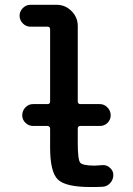

<svg xmlns="http://www.w3.org/2000/svg" viewBox="-20 -750 540 780"><path d="M103.5 -641.6Q85.9 -641.6 72.8 -654.8Q59.6 -668 59.6 -686Q59.6 -704.1 72.8 -717.3Q85.9 -730.5 103.5 -730.5H210Q245.1 -730.5 270.5 -705.1Q295.9 -679.7 295.9 -644.5V-337.9Q295.9 -327.1 306.6 -327.1H385.7Q403.3 -327.1 416.5 -313.5Q429.7 -299.8 429.7 -281.7Q429.7 -263.7 417 -251Q404.3 -238.3 385.7 -238.3H306.6Q295.9 -238.3 295.9 -226.6V-169.9Q295.9 -101.6 305.7 -89.4Q315.4 -77.1 365.2 -77.1Q373 -77.1 394.5 -79.1Q412.1 -81.1 426.3 -68.8Q440.4 -56.6 440.4 -39.1Q440.4 -20.5 427.7 -6.3Q415 7.8 396.5 8.8Q381.8 9.8 347.7 9.8Q247.1 9.8 215.3 -20.5Q183.6 -50.8 183.6 -150.4V-226.6Q183.6 -237.3 172.9 -238.3H114.3Q96.7 -238.3 83.5 -251Q70.3 -263.7 70.3 -281.7Q70.3 -299.8 83 -313.5Q95.7 -327.1 114.3 -327.1H172.9Q183.6 -327.1 183.6 -337.9V-630.9Q183.6 -641.6 172.9 -641.6Z"/></svg>

Font: Rounded-X Mgen+ 2m medium
Style: Regular
Weight: 500
Designer: [Source Han Sans]
Ryoko NISHIZUKA  (kana & ideographs); Paul D. Hunt (Latin, Greek & Cyrillic); Wenlong ZHANG  (bopomofo
Version: Version 1.059.20150602